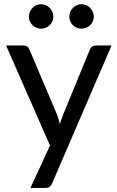

<svg xmlns="http://www.w3.org/2000/svg" viewBox="-20 -724 558 914"><path d="M9 0ZM228.5 148Q224 159 217 164.8Q210 170.5 195.5 170.5H125L218 -31L9 -507.5H91.5Q103.5 -507.5 110.5 -501.8Q117.5 -496 120 -488.5L251.5 -178.5Q260 -155.5 265 -133Q268.5 -144.5 272.5 -156.2Q276.5 -168 281 -179.5L408 -488.5Q411 -497 418.5 -502.2Q426 -507.5 435.5 -507.5H511ZM234 -644.5Q234 -632.5 229.2 -622.2Q224.5 -612 216.5 -604.2Q208.5 -596.5 197.8 -592Q187 -587.5 175 -587.5Q163.5 -587.5 153 -592Q142.5 -596.5 134.8 -604.2Q127 -612 122.2 -622.2Q117.5 -632.5 117.5 -644.5Q117.5 -656.5 122.2 -667.5Q127 -678.5 134.8 -686.5Q142.5 -694.5 153 -699.2Q163.5 -704 175 -704Q187 -704 197.8 -699.2Q208.5 -694.5 216.5 -686.5Q224.5 -678.5 229.2 -667.5Q234 -656.5 234 -644.5ZM426.5 -644.5Q426.5 -632.5 421.8 -622.2Q417 -612 409.2 -604.2Q401.5 -596.5 390.8 -592Q380 -587.5 368 -587.5Q356 -587.5 345.5 -592Q335 -596.5 327 -604.2Q319 -612 314.5 -622.2Q310 -632.5 310 -644.5Q310 -656.5 314.5 -667.5Q319 -678.5 327 -686.5Q335 -694.5 345.5 -699.2Q356 -704 368 -704Q380 -704 390.8 -699.2Q401.5 -694.5 409.2 -686.5Q417 -678.5 421.8 -667.5Q426.5 -656.5 426.5 -644.5Z"/></svg>

Font: Lato Medium
Style: Regular
Weight: 500
Designer: Lukasz Dziedzic
Foundry: tyPoland Lukasz Dziedzic
Version: Version 2.006; 2014-01-15